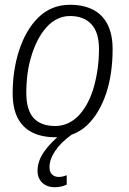

<svg xmlns="http://www.w3.org/2000/svg" viewBox="-20 -564 539 803"><path d="M213 10Q154 10 114 -10.5Q74 -31 53.5 -71.5Q33 -112 33 -174Q33 -223 40 -268.5Q47 -314 60.5 -355Q74 -396 94 -430.5Q114 -465 140.5 -491Q167 -517 200 -530.5Q233 -544 273 -544Q329 -544 369 -523.5Q409 -503 430 -461.5Q451 -420 451 -358Q451 -309 444.5 -262.5Q438 -216 424.5 -175Q411 -134 391 -100Q371 -66 345 -41Q319 -16 285.5 -3Q252 10 213 10ZM211 -37Q241 -37 266.5 -49.5Q292 -62 312 -84Q332 -106 347.5 -136Q363 -166 373 -202Q383 -238 388.5 -277.5Q394 -317 394 -359Q394 -429 362 -463Q330 -497 273 -497Q244 -497 219 -484.5Q194 -472 173.5 -449Q153 -426 137.5 -395.5Q122 -365 111 -329Q100 -293 95 -254.5Q90 -216 90 -176Q90 -104 120.5 -70.5Q151 -37 211 -37ZM242 -9 280 -1Q234 32 210.5 67.5Q187 103 187 135Q187 155 197.5 165.5Q208 176 226 176Q235 176 243 174Q251 172 259 169V208Q249 213 236 216Q223 219 209 219Q188 219 172 211Q156 203 146.5 187.5Q137 172 137 150Q137 110 164 71Q191 32 242 -9Z"/></svg>

Font: Georama ExtraCondensed Thin Light
Style: Italic
Weight: 300
Italic angle: -9°
Version: Version 1.001